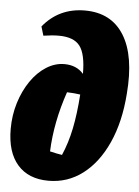

<svg xmlns="http://www.w3.org/2000/svg" viewBox="-54 -793 616 849"><g transform="rotate(5 254.0 -369.0)"><path d="M193 13Q104 13 55.5 -42.5Q7 -98 7 -201Q7 -262 24 -317Q41 -372 70.5 -415Q100 -458 138.5 -482.5Q177 -507 219 -507Q273 -507 304 -471Q304 -559 277 -594.5Q250 -630 183 -630Q154 -630 115 -624L103 -664Q174 -751 289 -751Q406 -751 462.5 -660Q519 -569 505 -400Q496 -275 454 -182Q412 -89 345 -38Q278 13 193 13ZM189 -117Q217 -110 243 -106Q267 -161 280.5 -226.5Q294 -292 300 -379Q274 -383 241 -384Q194 -247 189 -117Z"/></g></svg>

Font: Piazzolla Black
Style: Italic
Weight: 900
Italic angle: -11.3°
Designer: Juan Pablo del Peral
Foundry: Huerta Tipografica
Version: Version 1.330